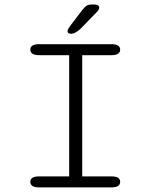

<svg xmlns="http://www.w3.org/2000/svg" viewBox="-20 -810 659 830"><path d="M149 0Q129.5 0 120.2 -6.2Q111 -12.5 111 -23.5Q111 -35.5 120.2 -41.5Q129.5 -47.5 149 -47.5H279V-571.5H149Q129.5 -571.5 120.2 -577.8Q111 -584 111 -595.5Q111 -606.5 120.2 -612.8Q129.5 -619 149 -619H461.5Q481.5 -619 490.5 -612.8Q499.5 -606.5 499.5 -595.5Q499.5 -584 490.5 -577.8Q481.5 -571.5 461.5 -571.5H335.5V-47.5H461.5Q481.5 -47.5 490.5 -41.5Q499.5 -35.5 499.5 -23.5Q499.5 -12.5 490.5 -6.2Q481.5 0 461.5 0ZM286 -664Q281.5 -664 276.8 -666.8Q272 -669.5 272 -675.5Q272 -683 287.5 -703.5L336.5 -767.5Q346.5 -780.5 354.5 -785.5Q362.5 -790.5 378 -790.5H389.5Q397.5 -790.5 403.2 -787Q409 -783.5 409 -777Q409 -768 397.5 -757L329.5 -687Q317.5 -675.5 307 -669.8Q296.5 -664 286 -664Z"/></svg>

Font: Sono Monospace Light
Style: Regular
Weight: 300
Version: Version 2.112